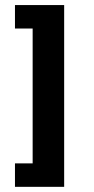

<svg xmlns="http://www.w3.org/2000/svg" viewBox="-20 -603 370 758"><path d="M39.1 134.6V42H108.9V-490.4H39.1V-583H233.3V134.6Z"/></svg>

Font: Rokkitt SemiBold
Style: Regular
Weight: 600
Designer: Vernon Adams
Foundry: Vernon Adams
Version: Version 3.103